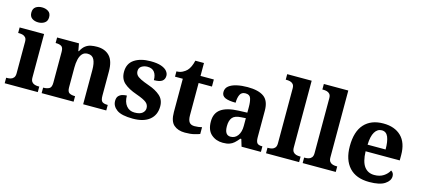

<svg xmlns="http://www.w3.org/2000/svg" viewBox="-61 -1271 3908 1782"><g transform="rotate(15 1893.0 -380.0)"><path d="M171 -626Q135 -626 110.5 -643.5Q86 -661 86 -698Q86 -736 110.5 -753Q135 -770 171 -770Q206 -770 231.5 -753Q257 -736 257 -698Q257 -661 231.5 -643.5Q206 -626 171 -626ZM17 0V-53H29Q44 -53 60.5 -57.5Q77 -62 88.5 -76Q100 -90 100 -118V-422Q100 -449 88 -462Q76 -475 59.5 -479Q43 -483 29 -483H17V-536H252V-118Q252 -90 263.5 -76Q275 -62 292 -57.5Q309 -53 323 -53H335V0Z M372 0V-53H374Q408 -53 430 -65Q452 -77 452 -122V-418Q452 -460 432.5 -471.5Q413 -483 380 -483H377V-536H587L600 -465H605Q625 -503 648.5 -520.5Q672 -538 699.5 -543.5Q727 -549 758 -549Q835 -549 879 -503Q923 -457 923 -356V-124Q923 -78 939.5 -65.5Q956 -53 990 -53H993V0H771V-329Q771 -394 753 -429Q735 -464 691 -464Q658 -464 639 -442.5Q620 -421 612 -385.5Q604 -350 604 -309V-118Q604 -76 623.5 -64.5Q643 -53 676 -53H679V0Z M1250 10Q1141 10 1095 -23.5Q1049 -57 1049 -107Q1049 -140 1065 -156Q1081 -172 1103 -177.5Q1125 -183 1142 -183Q1142 -121 1171.5 -85Q1201 -49 1250 -49Q1302 -49 1325.5 -69Q1349 -89 1349 -117Q1349 -150 1323 -171Q1297 -192 1226 -217Q1145 -245 1102 -283.5Q1059 -322 1059 -389Q1059 -469 1118 -508.5Q1177 -548 1274 -548Q1337 -548 1375.5 -534.5Q1414 -521 1431.5 -499.5Q1449 -478 1449 -455Q1449 -421 1425.5 -403.5Q1402 -386 1347 -386Q1347 -436 1325 -463.5Q1303 -491 1259 -491Q1227 -491 1202.5 -475.5Q1178 -460 1178 -429Q1178 -408 1189.5 -392Q1201 -376 1231 -361Q1261 -346 1315 -327Q1382 -304 1424.5 -266.5Q1467 -229 1467 -166Q1467 -83 1410.5 -36.5Q1354 10 1250 10Z M1750 10Q1683 10 1643 -25Q1603 -60 1603 -148V-468H1528V-519Q1560 -519 1585.5 -532Q1611 -545 1626 -561Q1657 -594 1672 -660H1755V-536H1883V-468H1755V-158Q1755 -113 1770.5 -92Q1786 -71 1821 -71Q1841 -71 1858.5 -73.5Q1876 -76 1892 -80V-15Q1876 -8 1839.5 1Q1803 10 1750 10Z M2114 10Q2048 10 2002.5 -30Q1957 -70 1957 -153Q1957 -234 2013 -273Q2069 -312 2181 -316L2263 -319V-374Q2263 -424 2252.5 -456Q2242 -488 2201 -488Q2163 -488 2148.5 -457.5Q2134 -427 2134 -380Q2067 -380 2033 -395Q1999 -410 1999 -447Q1999 -484 2027 -506Q2055 -528 2102 -538.5Q2149 -549 2205 -549Q2310 -549 2362.5 -511Q2415 -473 2415 -379V-124Q2415 -83 2428 -68Q2441 -53 2475 -53H2479V0H2293L2272 -69H2263Q2241 -42 2221.5 -24.5Q2202 -7 2177 1.5Q2152 10 2114 10ZM2169 -63Q2212 -63 2237.5 -98Q2263 -133 2263 -191V-266L2218 -263Q2158 -260 2135 -231.5Q2112 -203 2112 -149Q2112 -63 2169 -63Z M2528 0V-53H2540Q2555 -53 2571.5 -57.5Q2588 -62 2599.5 -76Q2611 -90 2611 -118V-646Q2611 -673 2599 -686Q2587 -699 2570.5 -703Q2554 -707 2540 -707H2528V-760H2763V-118Q2763 -90 2774.5 -76Q2786 -62 2803 -57.5Q2820 -53 2834 -53H2846V0Z M2880 0V-53H2892Q2907 -53 2923.5 -57.5Q2940 -62 2951.5 -76Q2963 -90 2963 -118V-646Q2963 -673 2951 -686Q2939 -699 2922.5 -703Q2906 -707 2892 -707H2880V-760H3115V-118Q3115 -90 3126.5 -76Q3138 -62 3155 -57.5Q3172 -53 3186 -53H3198V0Z M3521 10Q3394 10 3328 -62.5Q3262 -135 3262 -265Q3262 -406 3327 -477.5Q3392 -549 3510 -549Q3619 -549 3681.5 -488Q3744 -427 3744 -308V-257H3416Q3419 -157 3453.5 -111Q3488 -65 3550 -65Q3602 -65 3638 -88.5Q3674 -112 3691 -146Q3718 -131 3718 -97Q3718 -54 3670 -22Q3622 10 3521 10ZM3591 -321Q3591 -398 3573 -441Q3555 -484 3512 -484Q3470 -484 3445 -442.5Q3420 -401 3418 -321Z"/></g></svg>

Font: NotoSerif-Bold
Style: Regular
Weight: 700
Designer: Monotype Design Team
Foundry: Monotype Imaging Inc.
Version: Version 2.007; ttfautohint (v1.8) -l 8 -r 50 -G 200 -x 14 -D